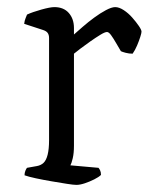

<svg xmlns="http://www.w3.org/2000/svg" viewBox="-20 -520 419 540"><path d="M195 0Q187 0 168 -3Q149 -6 125.5 -10Q102 -14 81 -18.5Q60 -23 49 -27Q49 -34 51.5 -40Q54 -46 56 -48L84 -53Q95 -55 102.5 -62Q110 -69 114 -85Q118 -101 118 -126V-413Q118 -422 114 -427.5Q110 -433 100 -436L48 -453Q49 -462 52 -469Q55 -476 56 -479Q71 -486 96 -493Q121 -500 133 -500Q159 -500 173.5 -483.5Q188 -467 188 -441V-423Q197 -431 212.5 -444.5Q228 -458 245 -470.5Q262 -483 278 -491.5Q294 -500 304 -500Q315 -500 328 -491.5Q341 -483 352 -470.5Q363 -458 370.5 -447Q378 -436 378 -431Q378 -427 374.5 -416Q371 -405 365.5 -392Q360 -379 353 -369Q343 -369 333.5 -371.5Q324 -374 320 -376Q314 -386 306.5 -399Q299 -412 292.5 -421Q286 -430 281 -430Q275 -430 262 -422Q249 -414 234 -403.5Q219 -393 206.5 -383.5Q194 -374 188 -369V-110Q188 -89 184.5 -74.5Q181 -60 178 -55L257 -48Q259 -46 261.5 -41Q264 -36 264 -28Q258 -22 245 -15.5Q232 -9 218.5 -4.5Q205 0 195 0Z"/></svg>

Font: Texturina Medium 12pt ExtraLight
Style: Regular
Weight: 250
Version: Version 1.002